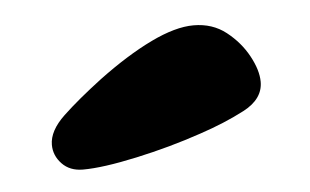

<svg xmlns="http://www.w3.org/2000/svg" viewBox="-28 -840 374 232"><g transform="rotate(-5 159.0 -724.0)"><path d="M30 -676Q30 -693 48.5 -710.5Q67 -728 96 -750Q131 -776 161 -790.5Q191 -805 213 -805Q236 -805 252.5 -792Q269 -779 278.5 -761.5Q288 -744 288 -730Q288 -709 264 -696.5Q240 -684 210 -674Q172 -661 130.5 -652Q89 -643 65 -643Q49 -643 39.5 -653Q30 -663 30 -676Z"/></g></svg>

Font: DynaPuff Condensed
Style: Bold
Weight: 700
Width: 3
Designer: Toshi Omagari, Jennifer Daniel
Foundry: Google Fonts
Version: Version 2.000; ttfautohint (v1.8.4.7-5d5b)